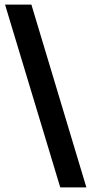

<svg xmlns="http://www.w3.org/2000/svg" viewBox="-20 -763 400 838"><path d="M243 55 2 -743H117L357 55Z"/></svg>

Font: Saira Semi Condensed SemiBold
Style: Regular
Weight: 600
Width: 4
Designer: Hector Gatti with collaboration of the Omnibus-Type team
Foundry: Omnibus-Type
Version: Version 1.001; ttfautohint (v1.8)